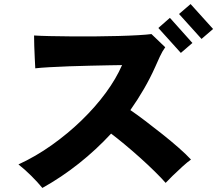

<svg xmlns="http://www.w3.org/2000/svg" viewBox="-20 -899 1071 947"><path d="M189 28Q166 0 134.5 -31.5Q103 -63 71 -88Q156 -127 235.5 -183.5Q315 -240 383 -306Q451 -372 502 -441.5Q553 -511 582 -578Q562 -578 520 -577Q478 -576 426 -575Q374 -574 321 -572Q268 -570 223.5 -567.5Q179 -565 154 -562Q153 -582 151.5 -611.5Q150 -641 149 -671.5Q148 -702 148 -724Q178 -722 226 -721Q274 -720 331.5 -719.5Q389 -719 449 -719.5Q509 -720 564 -721.5Q619 -723 662 -725.5Q705 -728 727 -731Q736 -723 749 -710Q762 -697 775 -685Q788 -673 795 -666Q781 -647 768.5 -620Q756 -593 746 -570Q721 -514 690 -460.5Q659 -407 623 -356Q654 -335 695.5 -303.5Q737 -272 780.5 -237.5Q824 -203 861.5 -170Q899 -137 922 -112Q906 -101 880.5 -78Q855 -55 831.5 -32Q808 -9 797 3Q777 -20 743.5 -53Q710 -86 671 -121Q632 -156 594 -187.5Q556 -219 528 -240Q455 -161 369.5 -93Q284 -25 189 28ZM872 -638 761 -761 818 -811 929 -687ZM974 -707 863 -830 920 -879 1031 -756Z"/></svg>

Font: Zen Kaku Gothic Antique Black
Style: Regular
Weight: 900
Designer: Yoshimichi Ohira
Foundry: Positype
Version: Version 1.001